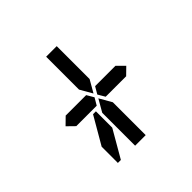

<svg xmlns="http://www.w3.org/2000/svg" viewBox="-182 -1090 1181 1181"><g transform="rotate(-45 408.0 -500.0)"><path d="M144 -500 192 -547V-546H328H369L396 -500L369 -454H212H209H192V-453ZM624 -546 671 -499 624 -453V-454H606H604H475H454H447L420 -500L447 -546H454H475H488ZM362 -673V-887H454V-876V-673V-601L408 -521L362 -601ZM341 -291 238 -113H212V-254L316 -433H341ZM454 -157V-113H362V-327V-399L408 -479L454 -399V-327Z"/></g></svg>

Font: DSEG14 Classic
Style: Regular
Weight: 400
Designer: Keshikan(Twitter:@keshinomi_88pro)
Version: Version 0.46